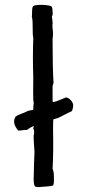

<svg xmlns="http://www.w3.org/2000/svg" viewBox="-20 -783 352 796"><path d="M95 -323 118 -328Q118 -348 120 -358Q117 -360 117.5 -408Q118 -456 118 -463Q115 -544 118 -626Q115 -638 115.5 -669Q116 -700 112 -714Q113 -718 113 -735.5Q113 -753 118 -758Q124 -763 156 -763Q189 -761 194 -756Q198 -749 198 -736Q200 -722 195 -714Q198 -700 198 -687Q199 -686 198 -683Q197 -680 197 -679Q197 -674 198.5 -662Q200 -650 200 -644Q200 -640 199 -631Q198 -622 198 -618Q198 -495 202 -440Q202 -438 200 -432.5Q198 -427 198 -424V-369Q198 -363 199 -360Q211 -361 229 -369Q247 -377 254 -379Q266 -378 278 -362Q287 -350 281 -330Q281 -329 279.5 -327Q278 -325 279 -323Q271 -319 261.5 -314.5Q252 -310 240 -303.5Q228 -297 221 -294Q219 -293 201 -288Q200 -280 200 -241Q202 -151 198 -83Q200 -81 201 -74Q202 -67 203 -64Q203 -59 203.5 -47.5Q204 -36 203.5 -27.5Q203 -19 200 -14Q196 -11 162 -9Q158 -9 149 -8Q140 -7 134 -7.5Q128 -8 124 -11Q118 -23 120 -58Q120 -65 120.5 -79.5Q121 -94 121 -102Q121 -110 122 -127Q123 -144 123 -153Q123 -158 120.5 -189.5Q118 -221 121 -228Q123 -242 118 -250Q120 -258 120 -261Q104 -254 91 -244Q85 -245 72.5 -243Q60 -241 55 -242Q28 -275 45 -300Q53 -306 70 -312Q87 -318 95 -323Z"/></svg>

Font: FuturaRenner
Style: Regular
Weight: 400
Designer: Bastien Sozeau
Foundry: NBR — Bastien Sozeau
Version: Version 2.001;PS 002.001;hotconv 1.0.88;makeotf.lib2.5.64775